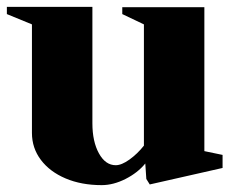

<svg xmlns="http://www.w3.org/2000/svg" viewBox="-40 -521 681 559"><path d="M256 18Q197 18 151 -1.5Q105 -21 79 -55.5Q53 -90 53 -134V-450L-20 -480V-501H229V-162Q229 -109 248 -74.5Q267 -40 297 -40Q314 -40 337 -56.5Q360 -73 379 -97V-450L316 -480V-500H555V-81L608 -70V-32L396 16L386 0L383 -45Q361 -18 325.5 0Q290 18 256 18Z"/></svg>

Font: Wittgenstein Black
Style: Regular
Weight: 900
Designer: Jörg Drees
Foundry: Jörg Drees
Version: Version 1.303; ttfautohint (v1.8.4.7-5d5b)